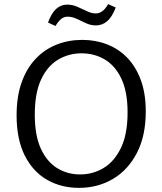

<svg xmlns="http://www.w3.org/2000/svg" viewBox="-20 -900 785 929"><path d="M361.7 9Q275.7 9 207.5 -30.2Q139.3 -69.3 99.8 -147.5Q60.3 -225.7 60.3 -342Q60.3 -433.3 84.8 -501.8Q109.3 -570.3 153 -616Q196.7 -661.7 254.2 -684.3Q311.7 -707 378 -707Q442.3 -707 498.2 -685.3Q554 -663.7 595.8 -620.5Q637.7 -577.3 661.5 -512.3Q685.3 -447.3 685.3 -360.7Q685.3 -243.3 642.8 -160.8Q600.3 -78.3 527.3 -34.7Q454.3 9 361.7 9ZM367.3 -56Q429.3 -56 481.5 -87.3Q533.7 -118.7 565.5 -185Q597.3 -251.3 597.3 -356Q597.3 -455.7 567.5 -518.8Q537.7 -582 487.3 -612Q437 -642 374.3 -642Q313 -642 261.3 -611.5Q209.7 -581 179 -515.7Q148.3 -450.3 148.3 -345Q148.3 -244.7 177.5 -181Q206.7 -117.3 256.3 -86.7Q306 -56 367.3 -56ZM248.3 -774.3 212.3 -791Q229.3 -837.3 252.3 -857.5Q275.3 -877.7 305 -877.7Q330.3 -877.7 354.7 -867Q379 -856.3 401.3 -845.7Q423.7 -835 442.3 -835Q459.7 -835 474.3 -845.2Q489 -855.3 503.3 -880L540 -863.7Q522 -817 498.2 -797Q474.3 -777 444 -777Q419.3 -777 396.2 -787.7Q373 -798.3 351 -808.8Q329 -819.3 307 -819.3Q289.7 -819.3 276.3 -808.7Q263 -798 248.3 -774.3Z"/></svg>

Font: Bitter Thin
Style: Regular
Weight: 100
Designer: Sol Matas, and Bitter project Authors
Foundry: Sol Matas
Version: Version 2.002